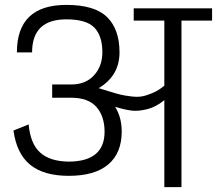

<svg xmlns="http://www.w3.org/2000/svg" viewBox="-20 -764 886 784"><path d="M721 0V-680H846V-730H526V-680H651V-414Q628 -395 603.5 -384.5Q579 -374 560 -370.5Q541 -367 514 -370.5Q487 -374 472.5 -377.5Q458 -381 427 -390.5Q396 -400 383 -404Q468 -455 468 -550Q468 -644 417.5 -694Q367 -744 251 -744Q49 -744 49 -550H111Q111 -685 251 -685Q333 -685 365.5 -651Q398 -617 398 -551Q398 -494 364 -456.5Q330 -419 270 -419H193V-365H269Q341 -365 374 -327Q407 -289 407 -226Q407 -105 261 -104Q184 -105 144 -141Q104 -177 97 -256L35 -231Q48 -136 103.5 -91Q159 -46 261 -46Q367 -46 422 -92.5Q477 -139 477 -227Q477 -285 450 -328Q489 -316 516.5 -312.5Q544 -309 580.5 -318Q617 -327 651 -355V0Z"/></svg>

Font: Glegoo
Style: Regular
Weight: 400
Version: Version 2.0.1; ttfautohint (v0.9) -r 48 -G 60